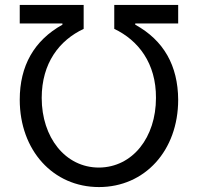

<svg xmlns="http://www.w3.org/2000/svg" viewBox="-20 -748 801 778"><path d="M60 -344C60 -139 195 10 381 10C567 10 702 -138 702 -344C701 -482 644 -584 528 -648V-653H702V-728H443V-631C540 -585 613 -492 612 -351C612 -192 518 -70 381 -69C244 -69 149 -192 149 -351C149 -493 221 -585 319 -631V-728H60V-653H233V-648C118 -584 60 -481 60 -344Z"/></svg>

Font: Wafeq
Style: Regular
Weight: 400
Designer: Rasmus Andersson & Azza Alameddine
Foundry: Google & TypeTogether
Version: Version 3.000;FEAKit 1.0